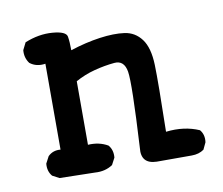

<svg xmlns="http://www.w3.org/2000/svg" viewBox="-54 -463 608 524"><g transform="rotate(-10 250.0 -200.5)"><path d="M438 -3H341Q297 -4 302 -48Q312 -226 306.5 -258.5Q301 -291 273.5 -288.5Q246 -286 217.5 -278.5Q189 -271 164 -257V-81Q195 -83 219 -69Q231 -55 229 -34L219 -15Q198 -1 170 -3L72 -5L53 -15Q41 -29 43 -50L53 -69Q67 -83 88 -81V-319Q63 -315 45 -329Q33 -345 35 -366L45 -386Q84 -402 121.5 -399Q159 -396 161.5 -381Q164 -366 164 -343Q207 -357 246.5 -362.5Q286 -368 315 -364Q344 -360 362 -336Q380 -312 381.5 -264Q383 -216 380 -79Q431 -85 472 -67Q484 -53 481 -32L472 -13Q458 -3 438 -3Z"/></g></svg>

Font: NaniFont Regular
Style: Regular
Weight: 400
Designer: Nanigashitei
Version: Version 1.036